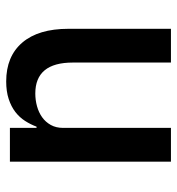

<svg xmlns="http://www.w3.org/2000/svg" viewBox="4 -564 572 620"><g transform="rotate(90 290.0 -254.0)"><path d="M393 -86H389Q382 -67 370.5 -49Q359 -31 341.5 -17.5Q324 -4 299.5 4Q275 12 243 12Q162 12 117.5 -40Q73 -92 73 -189V-520H182V-203Q182 -82 282 -82Q303 -82 323 -87.5Q343 -93 358.5 -104Q374 -115 383.5 -132Q393 -149 393 -172V-520H502V0H393Z"/></g></svg>

Font: IBM Plex Sans Arabic Medm
Style: Regular
Weight: 500
Designer: Mike Abbink, Paul van der Laan, Pieter van Rosmalen, Wael Morcos, Khajak Apelian
Foundry: Bold Monday
Version: Version 1.005